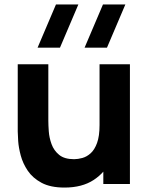

<svg xmlns="http://www.w3.org/2000/svg" viewBox="-20 -830 676 866"><path d="M462.5 -615H361.5L444.5 -810H545.5ZM250.5 -615H149.5L232.5 -810H333.5ZM271 16Q207.5 16 167.5 -5.5Q127.5 -27 105.2 -60Q83 -93 73.5 -128.8Q64 -164.5 62 -194Q60 -223.5 60 -237V-540H198V-285Q198 -266.5 200 -237.8Q202 -209 212.5 -180Q223 -151 246.8 -131.5Q270.5 -112 314 -112Q331.5 -112 351.5 -117.5Q371.5 -123 389 -138.8Q406.5 -154.5 417.8 -185.2Q429 -216 429 -266L507 -229Q507 -165 481 -109Q455 -53 402.8 -18.5Q350.5 16 271 16ZM446 0V-179H429V-540H566V0Z"/></svg>

Font: Manrope ExtraLight ExtraBold
Style: Regular
Weight: 800
Version: Version 4.504